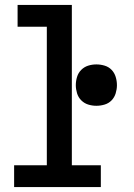

<svg xmlns="http://www.w3.org/2000/svg" viewBox="-20 -755 540 775"><path d="M37 0V-88H169V-647H51V-735H270V-88H387V0ZM369 -328Q352 -328 336 -333Q320 -338 308 -350Q296 -362 291 -378.5Q286 -395 286 -411Q286 -428 291 -444.5Q296 -461 308 -473Q320 -485 336 -490Q352 -495 369 -495Q386 -495 402.5 -490Q419 -485 430.5 -473Q442 -461 447 -444.5Q452 -428 452 -411Q452 -395 447 -378.5Q442 -362 430.5 -350Q419 -338 402.5 -333Q386 -328 369 -328Z"/></svg>

Font: Iosevka Curly Slab Semibold
Style: Regular
Weight: 600
Monospace: yes
Designer: Belleve Invis
Foundry: Belleve Invis
Version: Version 22.1.2; ttfautohint (v1.8.4)